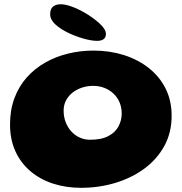

<svg xmlns="http://www.w3.org/2000/svg" viewBox="-20 -836 860 909"><path d="M363.8 53.2Q291.8 53.2 230.4 33.1Q169.1 12.9 123.6 -25.8Q78.1 -64.5 52.8 -120.1Q27.5 -175.6 27.5 -246.6Q27.5 -315.6 48.3 -371.2Q69.1 -426.9 106.4 -469Q143.8 -511.1 193.6 -539.5Q243.5 -567.9 301.9 -582.2Q360.2 -596.5 422.9 -596.5Q499.2 -596.5 566.2 -575.4Q633.1 -554.2 684.1 -514.1Q735.1 -474 763.9 -416.9Q792.6 -359.9 792.6 -287.9Q792.6 -208.4 758.1 -145.1Q723.5 -81.9 663.3 -37.6Q603.1 6.6 525.9 29.9Q448.8 53.2 363.8 53.2ZM406.6 -174.4Q460.9 -174.4 493.8 -192.2Q526.6 -210 541.4 -238.4Q556.2 -266.8 556.2 -298.1Q556.2 -327.6 545.9 -351.7Q535.6 -375.8 517 -393.2Q498.4 -410.6 473.7 -420.1Q449 -429.5 420.6 -429.5Q393.5 -429.5 368.5 -421.3Q343.5 -413.1 323.9 -397.9Q304.2 -382.6 292.8 -360.9Q281.2 -339.1 281.2 -312.5Q281.2 -283.5 290.6 -258.5Q300 -233.5 316.8 -214.6Q333.5 -195.8 356.5 -185.1Q379.5 -174.4 406.6 -174.4ZM441.4 -642.6Q412.5 -642.6 374.8 -653.4Q337 -664.2 302.2 -681Q265.1 -699.1 241.3 -721.1Q217.5 -743.1 217.5 -768.9Q217.5 -793.5 230.9 -804.6Q244.2 -815.8 267.9 -815.8Q290.1 -815.8 320.9 -804.3Q351.6 -792.9 381.4 -775.6Q422.9 -751.4 452.1 -724.2Q481.4 -697 481.4 -675.2Q481.4 -657.8 469.9 -650.2Q458.5 -642.6 441.4 -642.6Z"/></svg>

Font: Gluten Thin
Style: Regular
Weight: 100
Designer: Tyler Finck
Foundry: Etcetera Type Company
Version: Version 1.300